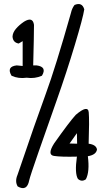

<svg xmlns="http://www.w3.org/2000/svg" viewBox="-20 -852 540 966"><path d="M355 -827Q393 -843 404 -805Q398 -764 356.5 -626Q315 -488 265 -346.5Q215 -205 173.5 -86Q132 33 127 55Q116 113 69 86Q54 61 68 28Q161 -246 210 -379Q259 -512 337 -787Q342 -810 355 -827ZM101 -743Q145 -770 151 -727Q151 -676 147 -523H164Q218 -516 191 -471Q155 -455 114 -461Q72 -455 38 -471Q11 -517 64 -523L94 -520V-645L74 -633Q45 -638 43 -668Q44 -688 60 -707Q76 -726 101 -743ZM361 -274Q423 -327 426.5 -286.5Q430 -246 426 -129Q464 -124 468 -100Q464 -73 422 -66Q432 12 412 50Q391 65 372 48Q355 20 367 -64Q287 -62 251.5 -67.5Q216 -73 252 -130Q329 -239 361 -274ZM368 -129 367 -182 330 -130Z"/></svg>

Font: Kosefont JP
Style: Regular
Weight: 400
Designer: Nozomi Seto 瀬戸のぞみ
Version: Version 3.00;June 19, 2020